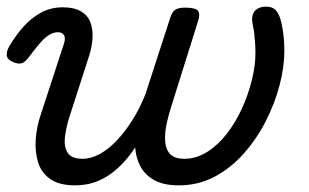

<svg xmlns="http://www.w3.org/2000/svg" viewBox="-23 -539 931 578"><path d="M203 19Q156 19 129 0.5Q102 -18 92 -49.5Q82 -81 84.5 -119Q87 -157 100 -195L169 -406Q175 -423 170 -432.5Q165 -442 151 -442Q139 -442 126 -434.5Q113 -427 98.5 -410.5Q84 -394 64 -367Q54 -354 45 -349.5Q36 -345 19 -351Q-1 -359 -2.5 -371.5Q-4 -384 4 -398Q23 -431 47 -458Q71 -485 100.5 -501Q130 -517 166 -517Q200 -517 220.5 -505Q241 -493 249 -472Q257 -451 255.5 -424.5Q254 -398 245 -370L185 -184Q176 -155 172.5 -126.5Q169 -98 180.5 -79.5Q192 -61 226 -61Q251 -61 277.5 -75.5Q304 -90 329 -116.5Q354 -143 376.5 -179Q399 -215 415 -256L489 -484Q494 -501 503 -508.5Q512 -516 534 -516Q566 -516 573 -506.5Q580 -497 574 -478L494 -223Q486 -199 479.5 -170.5Q473 -142 474 -117Q475 -92 488 -76.5Q501 -61 532 -61Q568 -61 600.5 -81.5Q633 -102 659.5 -136Q686 -170 705 -211.5Q724 -253 735 -297Q746 -341 746 -380Q746 -394 745 -408.5Q744 -423 742.5 -437Q741 -451 738 -464Q734 -483 738 -495Q742 -507 752.5 -513Q763 -519 779 -519Q797 -519 807.5 -508Q818 -497 824 -471Q827 -458 829 -444Q831 -430 832 -415.5Q833 -401 833 -385Q833 -337 818.5 -282Q804 -227 777 -174Q750 -121 711 -77Q672 -33 623 -7Q574 19 515 19Q469 19 441 3Q413 -13 399.5 -38.5Q386 -64 384 -95Q361 -60 333 -34Q305 -8 273 5.5Q241 19 203 19Z"/></svg>

Font: Playwrite NL
Style: Regular
Weight: 400
Designer: Veronika Burian, José Scaglione
Foundry: TypeTogether
Version: Version 1.002